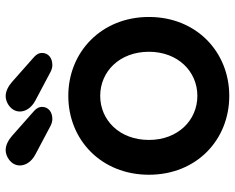

<svg xmlns="http://www.w3.org/2000/svg" viewBox="-94 -706 811 662"><g transform="rotate(-90 311.0 -375.5)"><path d="M311 -545C159 -545 39 -431 39 -267C39 -103 159 10 311 10C462 10 583 -103 583 -267C583 -431 462 -545 311 -545ZM311 -100C227 -100 159 -167 159 -267C159 -368 227 -435 311 -435C395 -435 463 -368 463 -267C463 -167 395 -100 311 -100ZM459 -636C459 -645 455 -654 445 -663L359 -739C345 -751 328 -761 310 -761C287 -761 257 -742 257 -712C257 -692 270 -672 294 -659L394 -606C402 -602 410 -600 417 -600C442 -600 459 -614 459 -636ZM273 -636C273 -645 269 -654 259 -663L173 -739C159 -751 142 -761 124 -761C101 -761 71 -742 71 -712C71 -692 84 -672 108 -659L208 -606C216 -602 224 -600 231 -600C256 -600 273 -614 273 -636Z"/></g></svg>

Font: Hotpoint
Style: Bold
Weight: 700
Designer: Andrew Paglinawan, Luciano Perondi, Riccardo Olocco
Foundry: CAST Cooperativa Anonima Servizi Tipografici
Version: Version 1.000;PS 2.1;hotconv 16.6.51;makeotf.lib2.5.65220